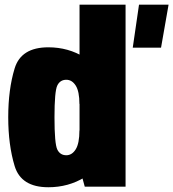

<svg xmlns="http://www.w3.org/2000/svg" viewBox="-20 -805 747 828"><path d="M552.5 -599.5H674.5L707 -785H579.5ZM345.5 0H521.5V-785H323V-82.5ZM188.5 2.5Q275 2.5 345.2 -40.5Q415.5 -83.5 415.5 -166L322.5 -242.5Q322.5 -186.5 306.5 -161Q290.5 -135.5 266 -135.5Q239 -135.5 227 -160.5Q215 -185.5 215 -299Q215 -411 227 -436Q239 -461 266 -461Q290.5 -461 306.5 -436Q322.5 -411 322.5 -356.5L415.5 -430.5Q415.5 -513.5 345.2 -557.2Q275 -601 188.5 -601Q71 -601 43.2 -510.2Q15.5 -419.5 15.5 -299.5Q15.5 -180 43.2 -88.8Q71 2.5 188.5 2.5Z"/></svg>

Font: Anybody Condensed Black
Style: Regular
Weight: 900
Width: 3
Designer: Tyler Finck
Foundry: Etcetera Type Company
Version: Version 1.113;gftools[0.9.25]